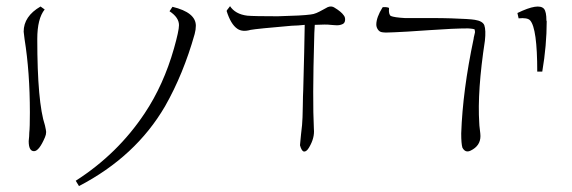

<svg xmlns="http://www.w3.org/2000/svg" viewBox="-20 -755 1932 649"><path d="M131 -723Q106 -692 106 -623Q106 -409 132 -331Q136 -313 136 -309Q136 -300 132 -291Q112 -244 95 -244Q77 -244 77 -278Q77 -280 77.5 -283.5Q78 -287 78.5 -294Q79 -301 79 -307Q81 -323 81 -375Q81 -511 63 -623Q63 -627 61.5 -635.5Q60 -644 60 -648Q60 -700 117 -733Z M236 -144Q378 -235 469 -372Q533 -468 568 -591Q585 -651 585 -670Q585 -696 553 -717L563 -732Q642 -713 642 -668Q642 -655 638 -640Q600 -505 538 -396Q439 -226 247 -126Z M756 -732Q757 -732 757 -733Q757 -734 757 -735Q775 -707 816 -702Q839 -700 919 -700Q1002 -702 1030 -706Q1040 -707 1049.5 -711Q1059 -715 1070.5 -721.5Q1082 -728 1088 -731Q1101 -736 1111 -729Q1134 -715 1142 -703Q1147 -697 1146.5 -687.5Q1146 -678 1139 -674Q1133 -671 1126.5 -670Q1120 -669 1110 -670Q1100 -671 1097 -671Q1084 -673 1044 -671Q1042 -639 1042 -624Q1036 -420 1041 -319Q1044 -289 1025 -257Q1016 -241 1006 -243Q999 -246 994 -264Q995 -277 997.5 -300.5Q1000 -324 1001 -332Q1003 -354 1003.5 -394.5Q1004 -435 1005 -451Q1009 -596 1010 -671Q1003 -670 988 -669Q973 -668 966 -668Q849 -658 827 -654Q799 -646 782 -658Q760 -673 746 -718Q747 -721 751 -725.5Q755 -730 756 -732Z M1273 -730Q1274 -731 1278 -731Q1282 -731 1284 -731Q1295 -730 1295 -727Q1293 -707 1301 -701Q1313 -696 1348 -694Q1374 -694 1426.5 -694Q1479 -694 1505 -693Q1568 -691 1585 -688Q1611 -684 1617 -670Q1623 -653 1619 -617Q1593 -447 1600 -339Q1600 -332 1602 -317Q1604 -302 1604 -295Q1604 -262 1571 -246Q1553 -237 1543 -256Q1539 -269 1539 -304Q1544 -449 1581 -624Q1581 -627 1583 -634.5Q1585 -642 1585.5 -645.5Q1586 -649 1584 -656Q1581 -657 1577.5 -657.5Q1574 -658 1569 -658.5Q1564 -659 1562 -659Q1515 -659 1430 -653Q1345 -647 1315 -646Q1310 -646 1301.5 -645.5Q1293 -645 1285.5 -645Q1278 -645 1272 -646Q1263 -647 1257.5 -655Q1252 -663 1252 -672Q1252 -696 1273 -730Z M1733 -693 1729 -711Q1801 -746 1819 -725Q1827 -715 1827 -686L1828 -683Q1828 -602 1813 -513H1796Q1796 -659 1772 -686Q1763 -696 1733 -693Z"/></svg>

Font: Miso
Style: Regular
Weight: 400
Version: Version 1.1